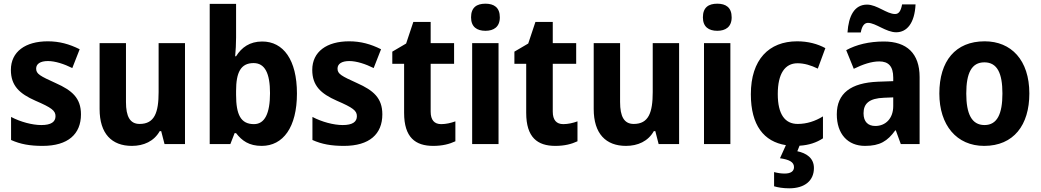

<svg xmlns="http://www.w3.org/2000/svg" viewBox="-20 -781 5645 1041"><path d="M419 -161C419 -250 370 -291 283 -330C197 -369 176 -380 176 -409C176 -435 199 -450 240 -450C279 -450 328 -434 372 -412L412 -514C356 -542 302 -557 239 -557C118 -557 39 -501 39 -402C39 -316 86 -273 172 -235C260 -197 281 -181 281 -151C281 -120 257 -103 204 -103C155 -103 91 -120 40 -147V-22C91 1 143 10 211 10C349 10 419 -54 419 -161Z M983 -547H840V-282C840 -171 818 -109 737 -109C685 -109 663 -149 663 -228V-547H520V-190C520 -56 586 10 695 10C759 10 815 -15 846 -70H854L872 0H983Z M1260 -578V-760H1117V0H1229L1252 -59H1260C1292 -18 1330 10 1399 10C1515 10 1590 -91 1590 -274C1590 -457 1516 -556 1402 -556C1334 -556 1290 -524 1260 -476H1255C1258 -508 1260 -544 1260 -578ZM1355 -439C1416 -439 1444 -384 1444 -276C1444 -165 1415 -108 1357 -108C1285 -108 1260 -160 1260 -267V-288C1260 -388 1285 -439 1355 -439Z M2053 -161C2053 -250 2004 -291 1917 -330C1831 -369 1810 -380 1810 -409C1810 -435 1833 -450 1874 -450C1913 -450 1962 -434 2006 -412L2046 -514C1990 -542 1936 -557 1873 -557C1752 -557 1673 -501 1673 -402C1673 -316 1720 -273 1806 -235C1894 -197 1915 -181 1915 -151C1915 -120 1891 -103 1838 -103C1789 -103 1725 -120 1674 -147V-22C1725 1 1777 10 1845 10C1983 10 2053 -54 2053 -161Z M2372 -108C2335 -108 2315 -130 2315 -176V-435H2442V-547H2315V-662H2221L2182 -545L2107 -501V-435H2171V-169C2171 -36 2232 10 2329 10C2379 10 2417 0 2449 -15V-123C2424 -114 2398 -108 2372 -108Z M2612 -761C2565 -761 2534 -741 2534 -687C2534 -635 2566 -614 2612 -614C2657 -614 2690 -635 2690 -687C2690 -741 2658 -761 2612 -761ZM2683 -547H2540V0H2683Z M3034 -108C2997 -108 2977 -130 2977 -176V-435H3104V-547H2977V-662H2883L2844 -545L2769 -501V-435H2833V-169C2833 -36 2894 10 2991 10C3041 10 3079 0 3111 -15V-123C3086 -114 3060 -108 3034 -108Z M3662 -547H3519V-282C3519 -171 3497 -109 3416 -109C3364 -109 3342 -149 3342 -228V-547H3199V-190C3199 -56 3265 10 3374 10C3438 10 3494 -15 3525 -70H3533L3551 0H3662Z M3869 -761C3822 -761 3791 -741 3791 -687C3791 -635 3823 -614 3869 -614C3914 -614 3947 -635 3947 -687C3947 -741 3915 -761 3869 -761ZM3940 -547H3797V0H3940Z M4393 130C4393 75 4351 49 4303 39L4315 9C4366 6 4407 -8 4442 -31V-150C4400 -124 4354 -109 4305 -109C4236 -109 4197 -161 4197 -271C4197 -382 4236 -438 4304 -438C4341 -438 4377 -427 4414 -409L4455 -520C4413 -543 4361 -557 4302 -557C4149 -557 4051 -458 4051 -270C4051 -101 4122 -13 4241 6L4209 77C4258 84 4285 97 4285 125C4285 148 4267 160 4234 160C4215 160 4196 157 4177 152V229C4197 235 4225 240 4259 240C4344 240 4393 198 4393 130Z M4575 -605H4647C4654 -644 4669 -657 4686 -657C4728 -657 4784 -606 4839 -606C4897 -606 4939 -655 4944 -757H4871C4864 -719 4852 -705 4833 -705C4788 -705 4735 -756 4681 -756C4612 -756 4581 -694 4575 -605ZM4772 -556C4692 -556 4623 -539 4568 -509L4609 -408C4658 -432 4705 -448 4747 -448C4796 -448 4823 -423 4823 -360V-341L4740 -338C4593 -332 4517 -275 4517 -161C4517 -55 4576 10 4670 10C4751 10 4792 -16 4834 -74H4837L4864 0H4966V-363C4966 -491 4897 -556 4772 -556ZM4773 -251 4823 -253V-206C4823 -138 4781 -98 4726 -98C4687 -98 4662 -120 4662 -167C4662 -219 4692 -248 4773 -251Z M5561 -274C5561 -456 5462 -557 5319 -557C5160 -557 5073 -450 5073 -274C5073 -102 5167 10 5316 10C5476 10 5561 -103 5561 -274ZM5219 -274C5219 -385 5248 -443 5317 -443C5387 -443 5415 -384 5415 -274C5415 -164 5387 -103 5318 -103C5248 -103 5219 -164 5219 -274Z"/></svg>

Font: Noto Sans Georgian SemiCondensed Bold
Style: Regular
Weight: 700
Width: 4
Designer: Monotype Design Team, Akaki Razmadze
Foundry: Google LLC
Version: Version 2.005